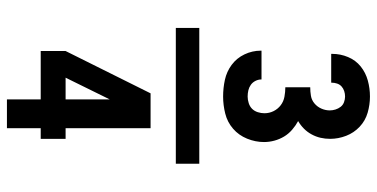

<svg xmlns="http://www.w3.org/2000/svg" viewBox="-280 -612 1061 540"><g transform="rotate(90 250.0 -342.5)"><path d="M252 -440Q228 -440 205 -445Q182 -450 163 -464Q144 -478 133.5 -500Q123 -522 123 -546V-548H204V-547Q204 -539 208 -531Q212 -523 219 -518Q226 -513 234.5 -511Q243 -509 252 -509Q261 -509 270.5 -512Q280 -515 286.5 -521.5Q293 -528 296 -537.5Q299 -547 299 -556Q299 -570 293 -582Q287 -594 276.5 -602Q266 -610 252.5 -612.5Q239 -615 226 -615V-685Q238 -685 250 -687Q262 -689 271.5 -697Q281 -705 286 -716.5Q291 -728 291 -740Q291 -748 288.5 -756Q286 -764 281 -770.5Q276 -777 268 -780Q260 -783 252 -783Q244 -783 236.5 -780.5Q229 -778 223.5 -773Q218 -768 215.5 -760.5Q213 -753 213 -745V-744H132V-747Q132 -770 141 -791.5Q150 -813 167.5 -827Q185 -841 207 -847Q229 -853 252 -853Q275 -853 297.5 -846.5Q320 -840 337 -824Q354 -808 362.5 -786Q371 -764 371 -741Q371 -727 368 -714Q365 -701 358.5 -689Q352 -677 342.5 -667.5Q333 -658 321 -651Q334 -644 345.5 -634Q357 -624 364.5 -611.5Q372 -599 376 -584.5Q380 -570 380 -555Q380 -531 370.5 -507.5Q361 -484 342.5 -468Q324 -452 300 -446Q276 -440 252 -440ZM441 -307H59V-373H441ZM260 168V73H124V3L243 -236H341V3H371V73H341V168ZM260 3V-121L199 3Z"/></g></svg>

Font: Iosevka Custom
Style: Bold
Weight: 700
Monospace: yes
Designer: Belleve Invis
Foundry: Belleve Invis
Version: Version 30.3.3; ttfautohint (v1.8.3)